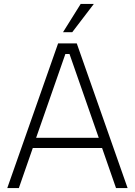

<svg xmlns="http://www.w3.org/2000/svg" viewBox="-20 -958 687 978"><path d="M301 -794 391 -938H458L348 -794ZM17 0 276 -737H371L630 0H571L500 -204H147L76 0ZM164 -256H483L334 -683H313Z"/></svg>

Font: Tomorrow Light
Style: Regular
Weight: 300
Designer: Tony de Marco, Monica Rizzolli
Foundry: Just in Type
Version: Version 2.002